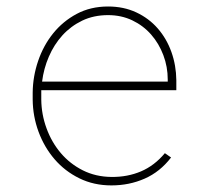

<svg xmlns="http://www.w3.org/2000/svg" viewBox="-20 -558 640 588"><path d="M321.3 9.8Q267.1 9.8 222.9 -12Q178.7 -33.7 147.2 -70.3Q115.7 -106.9 98.1 -154.3Q80.6 -201.7 80.1 -252.9V-274.4Q80.6 -323.7 96.7 -371.1Q112.8 -418.5 142.6 -455.6Q172.4 -492.7 214.8 -515.4Q257.3 -538.1 311 -538.1Q358.9 -538.1 397.5 -520Q436 -502 463.1 -470.9Q490.2 -439.9 504.9 -398.9Q519.5 -357.9 520 -312.5V-281.7H106.4V-274.4V-252.9Q106.9 -207.5 122.6 -164.8Q138.2 -122.1 166.3 -89.1Q194.3 -56.2 233.6 -36.4Q272.9 -16.6 321.3 -16.1Q370.6 -15.6 411.9 -33.2Q453.1 -50.8 484.9 -88.9L503.9 -75.7Q470.2 -31.7 423.1 -11Q376 9.8 321.3 9.8ZM311 -511.7Q267.1 -511.7 231.9 -494.9Q196.8 -478 171.1 -449.7Q145.5 -421.4 129.6 -384.5Q113.8 -347.7 108.9 -308.1H493.7V-314.5Q493.7 -353.5 480.2 -389.2Q466.8 -424.8 442.9 -452.1Q418.9 -479.5 385.3 -495.6Q351.6 -511.7 311 -511.7Z"/></svg>

Font: TypoPRO Roboto Mono
Style: Regular
Weight: 250
Designer: Google
Version: Version 2.000986; 2015; ttfautohint (v1.3)